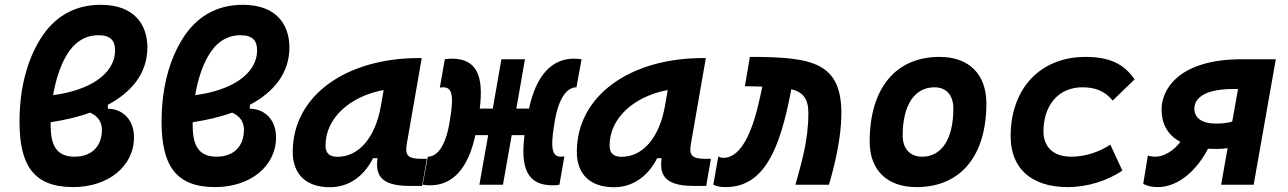

<svg xmlns="http://www.w3.org/2000/svg" viewBox="-20 -762 5313 792"><path d="M424.8 -329.6C522.9 -381.8 587.9 -459.5 587.9 -566.4C587.9 -657.7 536.6 -742.2 395.5 -742.2C283.7 -742.2 202.1 -689.5 147.9 -603.5C91.3 -513.7 60.5 -395.5 60.5 -260.3C60.5 -83.5 116.2 9.8 281.7 9.8C425.3 9.8 532.7 -75.2 532.7 -195.8C532.7 -264.2 489.7 -313 424.8 -313.5ZM199.2 -369.6C209.5 -430.7 227.5 -487.8 252.9 -531.2C283.2 -584 327.1 -616.7 386.2 -616.7C435.5 -616.7 454.6 -594.7 454.6 -555.2C454.6 -453.6 343.8 -388.2 199.2 -369.6ZM351.6 -297.4C383.3 -283.2 400.4 -259.8 400.4 -227.1C400.4 -154.8 354 -115.7 288.6 -115.7C217.8 -115.7 189 -155.3 189 -244.6C189 -249 189 -253.4 189 -257.8C246.6 -266.6 301.8 -279.3 351.6 -297.4Z M1010.7 -329.6C1108.9 -381.8 1173.8 -459.5 1173.8 -566.4C1173.8 -657.7 1122.6 -742.2 981.4 -742.2C869.6 -742.2 788.1 -689.5 733.9 -603.5C677.2 -513.7 646.5 -395.5 646.5 -260.3C646.5 -83.5 702.1 9.8 867.7 9.8C1011.2 9.8 1118.7 -75.2 1118.7 -195.8C1118.7 -264.2 1075.7 -313 1010.7 -313.5ZM785.2 -369.6C795.4 -430.7 813.5 -487.8 838.9 -531.2C869.1 -584 913.1 -616.7 972.2 -616.7C1021.5 -616.7 1040.5 -594.7 1040.5 -555.2C1040.5 -453.6 929.7 -388.2 785.2 -369.6ZM937.5 -297.4C969.2 -283.2 986.3 -259.8 986.3 -227.1C986.3 -154.8 939.9 -115.7 874.5 -115.7C803.7 -115.7 774.9 -155.3 774.9 -244.6C774.9 -249 774.9 -253.4 774.9 -257.8C832.5 -266.6 887.7 -279.3 937.5 -297.4Z M1340.8 10.3C1416.5 10.3 1479.5 -32.2 1519 -109.4H1537.1C1530.8 -54.2 1535.6 4.9 1668 4.9H1721.2L1740.7 -106.9H1717.3C1663.6 -106.9 1649.9 -120.6 1657.7 -166.5L1719.7 -522.5H1707.5C1411.1 -522.5 1187.5 -370.1 1187.5 -135.3C1187.5 -43 1243.2 10.3 1340.8 10.3ZM1372.6 -115.2C1338.4 -115.2 1322.8 -129.9 1322.8 -162.1C1322.8 -275.4 1424.3 -365.2 1562.5 -390.6L1551.3 -325.7C1527.8 -191.4 1458 -115.2 1372.6 -115.2Z M1754.4 2.4C1846.7 2.4 1911.1 -65.9 1940.9 -204.6H1993.7L1957.5 0H2054.7L2090.8 -204.6H2143.6C2126.5 -69.8 2154.3 2.4 2259.3 2.4C2268.1 2.4 2277.3 2 2287.6 0L2308.1 -116.7C2304.2 -116.2 2299.3 -115.7 2294.9 -115.7C2262.7 -115.7 2247.1 -136.7 2266.6 -251L2269 -265.1C2285.2 -358.4 2318.8 -401.9 2357.9 -401.9L2378.9 -517.6C2368.2 -519 2357.9 -520 2348.1 -520C2255.9 -520 2191.9 -451.7 2162.1 -314H2109.9L2145.5 -517.6H2048.3L2012.7 -314H1959C1975.6 -448.2 1947.8 -520 1843.3 -520C1834.5 -520 1825.2 -519.5 1814.9 -517.6L1794.4 -400.9C1798.3 -401.4 1803.2 -401.9 1807.6 -401.9C1839.8 -401.9 1855.5 -380.9 1835.9 -266.6L1833.5 -252.4C1817.4 -159.2 1783.7 -115.7 1744.6 -115.7L1723.6 0C1734.4 1.5 1744.6 2.4 1754.4 2.4Z M2512.7 10.3C2588.4 10.3 2651.4 -32.2 2690.9 -109.4H2709C2702.6 -54.2 2707.5 4.9 2839.8 4.9H2893.1L2912.6 -106.9H2889.2C2835.4 -106.9 2821.8 -120.6 2829.6 -166.5L2891.6 -522.5H2879.4C2583 -522.5 2359.4 -370.1 2359.4 -135.3C2359.4 -43 2415 10.3 2512.7 10.3ZM2544.4 -115.2C2510.3 -115.2 2494.6 -129.9 2494.6 -162.1C2494.6 -275.4 2596.2 -365.2 2734.4 -390.6L2723.1 -325.7C2699.7 -191.4 2629.9 -115.2 2544.4 -115.2Z M3261.2 0H3399.4C3424.8 -85.9 3450.7 -198.7 3450.7 -293.9C3450.7 -504.4 3331.5 -527.3 3073.2 -527.3L3052.7 -406.2C3063.5 -406.2 3074.2 -405.8 3084 -405.8C3098.6 -405.3 3111.8 -405.3 3124.5 -404.8L3114.7 -358.9C3088.4 -237.3 3043.9 -110.8 2963.4 -110.8C2952.1 -110.8 2952.1 -113.8 2942.9 -116.2L2922.4 0C2937 7.3 2953.6 9.8 2973.6 9.8C3132.8 9.8 3197.3 -148.9 3242.2 -383.8L3244.1 -394C3292.5 -381.8 3314.5 -355.5 3314.5 -295.4C3314.5 -183.1 3287.1 -94.2 3261.2 0Z M3760.7 9.8C3941.9 9.8 4048.8 -118.2 4048.8 -335C4048.8 -456.1 3977.1 -527.3 3855.5 -527.3C3674.3 -527.3 3567.4 -397.5 3567.4 -177.7C3567.4 -60.1 3639.2 9.8 3760.7 9.8ZM3784.2 -115.7C3733.4 -115.7 3703.6 -148.4 3703.6 -203.6C3703.6 -328.1 3752.4 -401.9 3834.5 -401.9C3883.8 -401.9 3912.6 -369.1 3912.6 -314C3912.6 -189.5 3864.7 -115.7 3784.2 -115.7Z M4398.9 -115.7C4326.7 -115.7 4284.7 -153.8 4284.2 -220.2C4284.7 -329.6 4347.7 -401.9 4444.3 -401.9C4500.5 -401.9 4538.1 -385.3 4569.8 -347.2L4660.2 -434.6C4615.7 -499.5 4555.2 -527.3 4458 -527.3C4271.5 -527.3 4148.9 -397.5 4148.9 -199.7C4148.9 -66.9 4234.9 9.8 4384.8 9.8C4466.8 9.8 4548.3 -17.1 4609.9 -58.1L4560.1 -165.5C4516.1 -135.7 4457.5 -115.7 4398.9 -115.7Z M4998 -147.5C5012.2 -147.5 5030.3 -148.9 5043.9 -150.9L5017.1 0H5151.4L5242.7 -517.6H5102.5C4842.8 -517.6 4771.5 -393.6 4771.5 -310.5C4771.5 -251 4796.4 -204.6 4849.1 -176.8C4821.8 -140.6 4781.2 -115.7 4747.6 -115.7C4741.7 -115.7 4726.6 -116.2 4714.8 -120.1L4695.8 -3.4C4712.4 4.4 4729 9.8 4755.4 9.8C4843.8 9.8 4919.4 -64 4962.9 -148.4C4974.1 -147.9 4985.8 -147.5 4998 -147.5ZM5063 -260.7C5036.6 -252.4 5011.2 -252.4 4994.1 -252.4C4993.7 -252.4 4992.7 -252.4 4992.2 -252.4C4941.4 -252.4 4906.7 -273.9 4906.7 -313.5C4906.7 -331.5 4913.1 -395 5069.3 -395H5086.9Z"/></svg>

Font: Cascadia Code NF
Style: Bold Italic
Weight: 700
Italic angle: -10°
Monospace: yes
Designer: Aaron Bell
Foundry: Saja Typeworks
Version: Version 2404.023